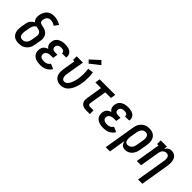

<svg xmlns="http://www.w3.org/2000/svg" viewBox="136 -1902 3229 3229"><g transform="rotate(45 1750.0 -288.0)"><path d="M205 8Q176 8 148 2Q120 -4 97.5 -19Q75 -34 60 -57Q45 -80 38 -107Q31 -134 32 -163Q33 -192 37 -221L52 -307Q55 -327 62 -347Q69 -367 82 -384Q95 -401 112 -415Q129 -429 148 -439Q135 -450 126 -465.5Q117 -481 113 -498Q109 -515 108.5 -534Q108 -553 112 -571Q115 -594 123 -616Q131 -638 143.5 -659Q156 -680 173.5 -696.5Q191 -713 212.5 -723.5Q234 -734 257 -738.5Q280 -743 303 -743Q348 -743 389 -729.5Q430 -716 466 -694L413 -619Q390 -634 364 -644.5Q338 -655 309 -655Q291 -655 273 -649Q255 -643 242 -629Q229 -615 222 -597.5Q215 -580 212 -563Q209 -544 213.5 -526Q218 -508 233 -499Q248 -490 266 -487Q284 -484 302 -479.5Q320 -475 337 -469.5Q354 -464 369 -455Q384 -446 396 -433.5Q408 -421 417 -406Q426 -391 431 -374Q436 -357 437 -338.5Q438 -320 436 -301.5Q434 -283 430 -264L416 -179Q412 -154 404 -129.5Q396 -105 382 -83Q368 -61 348 -42.5Q328 -24 304 -12.5Q280 -1 255 3.5Q230 8 205 8ZM205 -80Q226 -80 247 -88.5Q268 -97 283 -114Q298 -131 306 -151.5Q314 -172 317 -193L331 -279Q334 -296 335 -314Q336 -332 330 -347.5Q324 -363 311.5 -374.5Q299 -386 283.5 -391.5Q268 -397 251 -400Q234 -403 217 -407Q202 -398 190 -385Q178 -372 170.5 -356.5Q163 -341 158 -325Q153 -309 151 -293L136 -207Q134 -193 133 -178Q132 -163 134 -149Q136 -135 140.5 -122Q145 -109 154.5 -99Q164 -89 177.5 -84.5Q191 -80 205 -80Z M718 8Q691 8 664.5 4.5Q638 1 613.5 -8Q589 -17 569 -32.5Q549 -48 536.5 -70.5Q524 -93 520.5 -119.5Q517 -146 521 -173Q524 -191 532 -209.5Q540 -228 554.5 -242Q569 -256 586.5 -265.5Q604 -275 623 -281Q608 -291 597 -304.5Q586 -318 580 -334.5Q574 -351 573.5 -369.5Q573 -388 576 -407Q579 -427 587.5 -447Q596 -467 611.5 -483Q627 -499 646 -510Q665 -521 685 -527Q705 -533 726 -535.5Q747 -538 767 -538Q789 -538 811 -535.5Q833 -533 853.5 -526.5Q874 -520 891.5 -509Q909 -498 921 -481Q933 -464 938 -442.5Q943 -421 939 -399Q939 -397 938.5 -395Q938 -393 937 -391H837Q837 -392 837.5 -393Q838 -394 838 -394Q840 -408 834 -420Q828 -432 817.5 -438.5Q807 -445 793.5 -447.5Q780 -450 767 -450Q752 -450 737.5 -448Q723 -446 709.5 -439Q696 -432 686.5 -419Q677 -406 675 -392Q672 -376 676 -361Q680 -346 690.5 -336.5Q701 -327 716 -323.5Q731 -320 747 -320H802L788 -232H732Q720 -232 708.5 -230.5Q697 -229 685.5 -226Q674 -223 663 -217.5Q652 -212 642.5 -203.5Q633 -195 628 -184Q623 -173 621 -162Q618 -142 624.5 -124.5Q631 -107 646 -97Q661 -87 680 -83.5Q699 -80 718 -80Q734 -80 750 -82.5Q766 -85 781.5 -92Q797 -99 810 -111Q823 -123 832 -137L921 -98Q906 -71 883 -50Q860 -29 832.5 -15.5Q805 -2 776 3Q747 8 718 8Z M1199 8Q1171 8 1144.5 0.5Q1118 -7 1097.5 -23Q1077 -39 1063.5 -62Q1050 -85 1044.5 -111Q1039 -137 1040 -165.5Q1041 -194 1045 -221L1082 -442H1049V-530H1198L1144 -207Q1142 -193 1141 -179Q1140 -165 1141 -152Q1142 -139 1145.5 -126Q1149 -113 1156 -102.5Q1163 -92 1175 -86Q1187 -80 1201 -80Q1217 -80 1232.5 -87Q1248 -94 1260 -106.5Q1272 -119 1281 -133.5Q1290 -148 1297 -163.5Q1304 -179 1309.5 -194.5Q1315 -210 1319.5 -225.5Q1324 -241 1327 -257Q1330 -273 1333 -289Q1343 -347 1342.5 -404.5Q1342 -462 1334 -520L1433 -532Q1442 -469 1442.5 -405Q1443 -341 1432 -276Q1427 -244 1418.5 -212.5Q1410 -181 1397 -150Q1384 -119 1365.5 -89.5Q1347 -60 1321.5 -37Q1296 -14 1263.5 -3Q1231 8 1199 8ZM1278 -585 1229 -635 1387 -781 1448 -719Z M1805 0Q1783 0 1762 -3.5Q1741 -7 1723 -17Q1705 -27 1692 -42.5Q1679 -58 1672.5 -77.5Q1666 -97 1666 -118.5Q1666 -140 1670 -162L1716 -442H1582L1596 -530H1966L1952 -442H1818L1769 -148Q1767 -137 1767 -126.5Q1767 -116 1771.5 -107Q1776 -98 1785 -93Q1794 -88 1805 -88H1892V0Z M2218 8Q2191 8 2164.5 4.5Q2138 1 2113.5 -8Q2089 -17 2069 -32.5Q2049 -48 2036.5 -70.5Q2024 -93 2020.5 -119.5Q2017 -146 2021 -173Q2024 -191 2032 -209.5Q2040 -228 2054.5 -242Q2069 -256 2086.5 -265.5Q2104 -275 2123 -281Q2108 -291 2097 -304.5Q2086 -318 2080 -334.5Q2074 -351 2073.5 -369.5Q2073 -388 2076 -407Q2079 -427 2087.5 -447Q2096 -467 2111.5 -483Q2127 -499 2146 -510Q2165 -521 2185 -527Q2205 -533 2226 -535.5Q2247 -538 2267 -538Q2289 -538 2311 -535.5Q2333 -533 2353.5 -526.5Q2374 -520 2391.5 -509Q2409 -498 2421 -481Q2433 -464 2438 -442.5Q2443 -421 2439 -399Q2439 -397 2438.5 -395Q2438 -393 2437 -391H2337Q2337 -392 2337.5 -393Q2338 -394 2338 -394Q2340 -408 2334 -420Q2328 -432 2317.5 -438.5Q2307 -445 2293.5 -447.5Q2280 -450 2267 -450Q2252 -450 2237.5 -448Q2223 -446 2209.5 -439Q2196 -432 2186.5 -419Q2177 -406 2175 -392Q2172 -376 2176 -361Q2180 -346 2190.5 -336.5Q2201 -327 2216 -323.5Q2231 -320 2247 -320H2302L2288 -232H2232Q2220 -232 2208.5 -230.5Q2197 -229 2185.5 -226Q2174 -223 2163 -217.5Q2152 -212 2142.5 -203.5Q2133 -195 2128 -184Q2123 -173 2121 -162Q2118 -142 2124.5 -124.5Q2131 -107 2146 -97Q2161 -87 2180 -83.5Q2199 -80 2218 -80Q2234 -80 2250 -82.5Q2266 -85 2281.5 -92Q2297 -99 2310 -111Q2323 -123 2332 -137L2421 -98Q2406 -71 2383 -50Q2360 -29 2332.5 -15.5Q2305 -2 2276 3Q2247 8 2218 8Z M2475 205 2567 -351Q2571 -376 2578.5 -400Q2586 -424 2599.5 -446Q2613 -468 2632.5 -486.5Q2652 -505 2675 -517Q2698 -529 2723 -533.5Q2748 -538 2772 -538Q2801 -538 2828.5 -531.5Q2856 -525 2878.5 -510Q2901 -495 2915.5 -472Q2930 -449 2937 -422Q2944 -395 2943.5 -366Q2943 -337 2938 -309L2916 -179Q2912 -156 2906 -133.5Q2900 -111 2888.5 -89.5Q2877 -68 2861 -49.5Q2845 -31 2824.5 -17.5Q2804 -4 2781 2Q2758 8 2735 8Q2713 8 2693 1.5Q2673 -5 2659 -19.5Q2645 -34 2637 -53Q2629 -72 2625 -92L2576 205ZM2707 -80Q2728 -80 2748.5 -89Q2769 -98 2783.5 -115Q2798 -132 2806 -152Q2814 -172 2817 -193L2839 -323Q2841 -337 2842 -352Q2843 -367 2841.5 -381Q2840 -395 2835 -408Q2830 -421 2821 -431Q2812 -441 2798.5 -445.5Q2785 -450 2770 -450Q2757 -450 2743 -446.5Q2729 -443 2717.5 -434.5Q2706 -426 2697 -414.5Q2688 -403 2682 -390Q2676 -377 2672 -364Q2668 -351 2666 -337L2646 -219Q2644 -204 2642.5 -188.5Q2641 -173 2642 -158.5Q2643 -144 2646.5 -129.5Q2650 -115 2658 -103.5Q2666 -92 2679 -86Q2692 -80 2707 -80Z M3243 205 3331 -323Q3333 -337 3334 -351.5Q3335 -366 3334 -379.5Q3333 -393 3329 -406Q3325 -419 3316.5 -429.5Q3308 -440 3295.5 -445Q3283 -450 3269 -450Q3250 -450 3231 -442Q3212 -434 3198.5 -419.5Q3185 -405 3178 -386.5Q3171 -368 3168 -349L3110 0H3009L3082 -442H3049V-530H3198L3187 -465Q3196 -481 3208 -495Q3220 -509 3235 -519.5Q3250 -530 3267.5 -534Q3285 -538 3302 -538Q3328 -538 3352.5 -529Q3377 -520 3394 -502.5Q3411 -485 3420.5 -462Q3430 -439 3433.5 -413.5Q3437 -388 3435.5 -361.5Q3434 -335 3430 -309L3345 205Z"/></g></svg>

Font: Iosevka Slab Semibold
Style: Italic
Weight: 600
Italic angle: -9°
Monospace: yes
Designer: Belleve Invis
Foundry: Belleve Invis
Version: Version 11.1.1; ttfautohint (v1.8.3)